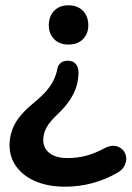

<svg xmlns="http://www.w3.org/2000/svg" viewBox="-20 -514 499 724"><path d="M226 190Q163 190 116 170.5Q69 151 42.5 115.5Q16 80 16 34Q16 -9 36 -46.5Q56 -84 108 -127Q140 -153 158 -175Q176 -197 184.5 -216.5Q193 -236 196 -253Q198 -267 208 -276Q218 -285 236 -285Q255 -285 265.5 -273Q276 -261 276 -240Q276 -216 269 -191Q262 -166 245.5 -140Q229 -114 200 -86Q167 -55 155 -32.5Q143 -10 143 14Q143 45 167 63.5Q191 82 234 82Q272 82 305.5 73Q339 64 372 46Q394 34 412 36Q430 38 441.5 49.5Q453 61 455.5 77Q458 93 450 110Q442 127 420 139Q378 163 328.5 176.5Q279 190 226 190ZM238 -346Q204 -346 184 -366.5Q164 -387 164 -419Q164 -452 184 -473Q204 -494 238 -494Q273 -494 293 -473Q313 -452 313 -419Q313 -387 293 -366.5Q273 -346 238 -346Z"/></svg>

Font: Nunito ExtraLight
Style: Regular
Weight: 200
Designer: Vernon Adams
Foundry: Vernon Adams
Version: Version 3.602